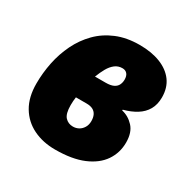

<svg xmlns="http://www.w3.org/2000/svg" viewBox="-134 -690 819 827"><g transform="rotate(30 276.0 -276.5)"><path d="M241.2 9.8Q180.2 9.8 132.3 -13.7Q84.5 -37.1 57.1 -83Q29.8 -128.9 29.8 -196.3Q29.8 -249.5 40.5 -302Q51.3 -354.5 74.2 -401.6Q97.2 -448.7 133.1 -485.1Q168.9 -521.5 218.8 -542.2Q268.6 -563 333 -563Q392.1 -563 436 -545.7Q480 -528.3 504.2 -495.4Q528.3 -462.4 528.3 -415Q528.3 -379.4 513.7 -353.8Q499 -328.1 471.9 -311.3Q444.8 -294.4 408.2 -284.7L407.7 -280.8Q441.4 -273.4 466.6 -246.3Q491.7 -219.2 491.7 -169.4Q491.7 -118.2 464.1 -77.6Q436.5 -37.1 381.1 -13.7Q325.7 9.8 241.2 9.8ZM258.3 -114.3Q273.4 -114.3 286.4 -121.3Q299.3 -128.4 307.6 -142.1Q315.9 -155.8 315.9 -174.3Q315.9 -192.4 309.8 -204.8Q303.7 -217.3 291.5 -223.6Q279.3 -230 260.3 -230H207Q205.6 -217.3 204.8 -210.2Q204.1 -203.1 204.1 -189.9Q204.1 -147 219.5 -130.6Q234.9 -114.3 258.3 -114.3ZM233.4 -348.6H286.1Q311 -348.6 325 -355.5Q338.9 -362.3 344.7 -374.3Q350.6 -386.2 350.6 -400.9Q350.6 -419.4 342 -429.2Q333.5 -439 318.4 -439Q297.4 -439 281.7 -426.8Q266.1 -414.6 254.6 -394.3Q243.2 -374 233.4 -348.6Z"/></g></svg>

Font: Open Sans SemiCondensed ExtraBold
Style: Italic
Weight: 800
Width: 4
Italic angle: -12°
Designer: Monotype Design Team
Foundry: Monotype Imaging Inc.
Version: Version 3.003